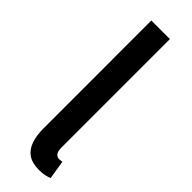

<svg xmlns="http://www.w3.org/2000/svg" viewBox="-271 -812 841 841"><g transform="rotate(45 149.0 -391.5)"><path d="M201 14Q159 14 134 -3.5Q109 -21 98 -53.5Q87 -86 87 -130V-797H202V-124Q202 -101 210.5 -91.5Q219 -82 229 -82Q233 -82 237 -82.5Q241 -83 249 -84L263 3Q253 7 238 10.5Q223 14 201 14Z"/></g></svg>

Font: Noto Sans SC Thin Medium
Style: Regular
Weight: 500
Version: Version 2.004-H2;hotconv 1.0.118;makeotfexe 2.5.65603